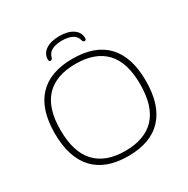

<svg xmlns="http://www.w3.org/2000/svg" viewBox="-193 -1042 1190 1217"><g transform="rotate(-30 402.0 -433.0)"><path d="M402 6Q238 6 153.5 -85Q69 -176 69 -352Q69 -527 153.5 -616.5Q238 -706 402 -706Q567 -706 651.5 -616.5Q736 -527 736 -352Q736 -176 651.5 -85Q567 6 402 6ZM402 -32Q546 -32 620 -111.5Q694 -191 694 -352Q694 -512 620 -590Q546 -668 402 -668Q259 -668 185 -590Q111 -512 111 -352Q111 -191 185 -111.5Q259 -32 402 -32ZM277 -764Q265 -764 265 -779Q265 -822 302 -847Q339 -872 402 -872Q464 -872 501 -847Q538 -822 538 -779Q538 -764 526 -764Q515 -764 511 -780Q503 -811 474 -825Q445 -839 402 -839Q359 -839 330 -825Q301 -811 293 -780Q289 -764 277 -764Z"/></g></svg>

Font: Asap Semi Expanded Thin
Style: Regular
Weight: 100
Width: 6
Designer: Pablo Cosgaya
Foundry: Omnibus-Type
Version: Version 3.001; ttfautohint (v1.8.4.7-5d5b)